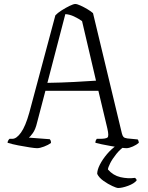

<svg xmlns="http://www.w3.org/2000/svg" viewBox="-20 -744 742 964"><path d="M166 0Q156 0 129.5 -4Q103 -8 72 -14Q41 -20 18 -27Q18 -33 21.5 -39Q25 -45 28 -47H42Q63 -47 85.5 -78.5Q108 -110 127 -178L258 -667Q269 -679 289.5 -692Q310 -705 329.5 -714.5Q349 -724 358 -724Q367 -724 384.5 -716Q402 -708 419.5 -697.5Q437 -687 447 -678L592 -74Q595 -62 600 -56.5Q605 -51 619 -49L671 -44Q673 -43 675 -37Q677 -31 677 -27Q666 -17 647 -8.5Q628 0 615 0Q606 0 584.5 -3Q563 -6 538 -10.5Q513 -15 491 -19.5Q469 -24 459 -27Q459 -35 461.5 -40Q464 -45 466 -47H482Q511 -47 519.5 -53.5Q528 -60 519 -99L474 -288H208L166 -128Q158 -94 145 -76Q132 -58 125 -53L230 -45Q232 -43 234 -39Q236 -35 236 -26Q222 -16 201 -8Q180 0 166 0ZM218 -328Q287 -329 353.5 -332.5Q420 -336 462 -339L392 -638Q374 -651 351.5 -661.5Q329 -672 308 -673ZM572 200Q566 200 544 190Q522 180 499.5 164Q477 148 468 129Q468 109 481.5 82.5Q495 56 517 30Q539 4 565 -14H612Q585 3 564.5 28.5Q544 54 533 76Q522 98 522 107Q548 137 585 145.5Q622 154 658 149Q660 151 663 154Q666 157 666 162Q653 178 623 189Q593 200 572 200Z"/></svg>

Font: Texturina 72pt ExtraLight
Style: Regular
Weight: 200
Designer: Guillermo Torres Carreño
Foundry: Omnibus-Type
Version: Version 1.002; ttfautohint (v1.8.3)